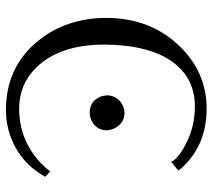

<svg xmlns="http://www.w3.org/2000/svg" viewBox="-54 -644 708 639"><g transform="rotate(90 299.5 -324.0)"><path d="M355 -269Q317.4 -269 302.2 -302.7Q297.4 -314.5 296.9 -326.2Q296.9 -360.8 328.1 -377.9Q341.3 -384.8 355 -384.8Q387.2 -384.8 404.8 -355Q412.6 -340.8 413.1 -326.2Q413.1 -291.5 381.3 -275.4Q368.7 -269.5 355 -269ZM567.9 -121.1Q521.5 -37.6 433.6 -5.4Q391.6 9.8 346.2 9.8Q201.7 9.8 114.3 -98.6Q39.6 -192.4 39.1 -323.2Q39.1 -473.6 136.2 -571.3Q222.7 -658.2 340.8 -658.2Q457.5 -658.2 531.7 -582.5Q543.9 -569.8 546.9 -564L518.1 -540Q509.3 -562 461.9 -587.4Q401.9 -619.1 334 -619.1Q230.5 -619.1 175.3 -529.3Q128.4 -451.2 127.9 -316.9Q127.9 -171.4 203.1 -92.3Q258.8 -34.7 339.8 -34.2Q446.8 -34.2 523.9 -107.9Q540 -123.5 549.8 -138.2Z"/></g></svg>

Font: Linux Biolinum O
Style: Regular
Weight: 400
Designer: Philipp H. Poll
Foundry: Philipp H. Poll
Version: Version 1.0.4